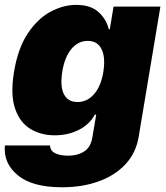

<svg xmlns="http://www.w3.org/2000/svg" viewBox="-26 -573 695 803"><path d="M233 210.2Q109.4 210.2 48.7 160.2Q-12.1 110.1 -5.7 35.5H183.2Q184.3 57.9 205.1 68Q225.9 78.1 259.9 78.1Q298.3 78.1 326.3 60.2Q354.4 42.3 360.8 -1.4L376.4 -93.8H370.7Q348.4 -52.2 303.4 -29.7Q258.5 -7.1 203.1 -7.1Q144.9 -7.1 100.7 -34.1Q56.5 -61.1 36.8 -119.7Q17 -178.3 32.7 -272.7Q49 -371.4 90.2 -433.2Q131.4 -495 185 -523.8Q238.6 -552.6 292.6 -552.6Q353.3 -552.6 386.4 -522.2Q419.4 -491.8 429 -450.3H433.2L448.9 -545.5H644.9L554 -1.4Q543.3 65.3 499.8 112.7Q456.3 160.2 387.6 185.2Q318.9 210.2 233 210.2ZM298.3 -146.3Q338.8 -146.3 367.7 -179.7Q396.7 -213.1 406.2 -272.7Q415.8 -333.5 398.6 -367.7Q381.4 -402 340.9 -402Q300.4 -402 272.2 -367.7Q244 -333.5 234.4 -272.7Q224.8 -212 241.3 -179.2Q257.8 -146.3 298.3 -146.3Z"/></svg>

Font: Inter UI Black
Style: Italic
Weight: 900
Italic angle: -9.39999°
Designer: Rasmus Andersson
Foundry: rsms
Version: 3.2;8d6f07862